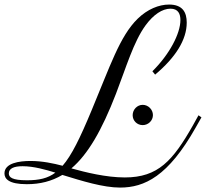

<svg xmlns="http://www.w3.org/2000/svg" viewBox="-20 -806 922 860"><path d="M674.8 -471.7C766.1 -548.3 816.4 -627.9 816.4 -704.6C816.4 -750 798.8 -785.6 737.3 -785.6C691.9 -785.6 640.6 -765.1 596.2 -721.7C516.1 -643.1 472.7 -508.3 390.6 -312.5C338.4 -187 300.8 -109.9 260.3 -63.5C219.2 -74.2 169.9 -85 116.2 -85C66.4 -85 0 -75.7 0 -29.3C0 -5.4 18.6 19 100.1 19C159.7 19 211.4 5.9 259.3 -22.5C348.1 4.9 442.9 34.2 517.6 34.2C627.4 34.2 733.4 -16.1 856.9 -235.4L882.3 -280.3L869.1 -289.6L844.2 -244.6C754.4 -86.4 688.5 -11.2 539.1 -11.2C455.1 -11.2 362.8 -34.2 299.8 -51.8C373.5 -114.3 436 -221.7 499.5 -386.2C544.9 -503.9 578.1 -618.7 632.3 -692.9C667.5 -740.7 707 -767.1 743.7 -767.1C778.8 -767.1 788.1 -742.7 788.1 -716.3C788.1 -655.8 739.3 -562.5 662.6 -486.8ZM100.6 1.5C33.2 1.5 19.5 -12.2 19.5 -29.3C19.5 -51.8 43 -61.5 81.1 -61.5C130.4 -61.5 185.5 -45.9 228 -32.7C193.4 -6.8 154.3 1.5 100.6 1.5ZM574.2 -290C574.2 -265.1 594.2 -245.6 619.1 -245.6C644 -245.6 665 -265.6 665 -290.5C665 -315.4 644 -336.4 619.1 -336.4C594.7 -336.4 574.2 -315.4 574.2 -290Z"/></svg>

Font: Petit Formal Script
Style: Regular
Weight: 400
Designer: Pablo Impallari, Brenda Gallo, Rodrigo Fuenzalida
Foundry: Pablo Impallari, Brenda Gallo, Rodrigo Fuenzalida
Version: Version 1.001